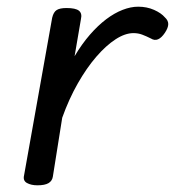

<svg xmlns="http://www.w3.org/2000/svg" viewBox="-20 -539 523 574"><path d="M92 15Q73 15 60.5 8Q48 1 52 -15L136 -486Q140 -503 149.5 -509Q159 -515 179 -515Q206 -515 216 -507Q226 -499 222 -482L203 -371Q225 -408 249 -435.5Q273 -463 297.5 -481.5Q322 -500 346.5 -509.5Q371 -519 393 -519Q419 -519 440.5 -509.5Q462 -500 473 -487Q483 -478 483 -467Q483 -456 473 -441Q463 -426 452.5 -421.5Q442 -417 431 -424Q417 -431 405 -435.5Q393 -440 379 -440Q354 -440 325.5 -421.5Q297 -403 268 -369.5Q239 -336 212.5 -289.5Q186 -243 166 -187L138 -11Q136 2 125 8.5Q114 15 92 15Z"/></svg>

Font: Playwrite ZA
Style: Regular
Weight: 400
Designer: Veronika Burian, José Scaglione
Foundry: TypeTogether
Version: Version 1.002